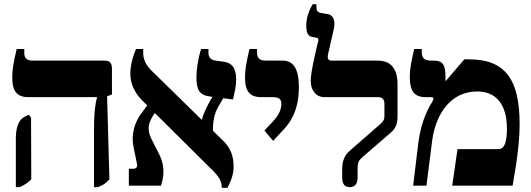

<svg xmlns="http://www.w3.org/2000/svg" viewBox="-20 -879 2513 909"><path d="M425 7H443C468 -2 479 -10 498 -30L487 -423L510 -432V-554C510 -581 500 -592 475 -592H136C108 -592 95 -603 95 -628V-647H59C44 -583 38 -552 38 -512C38 -446 61 -419 115 -419H439V-417C433 -393 425 -358 425 -261ZM55 7H73C97 -4 110 -12 128 -30L127 -321L116 -336L93 -324C71 -312 55 -280 55 -225Z M590 0H742C764 -63 753 -114 730 -156L703 -209C676 -259 678 -289 705 -332L713 -344L982 -77C1022 -39 1030 -16 1030 10H1057C1076 -27 1086 -56 1086 -92C1086 -139 1071 -178 1041 -208L988 -260C988 -300 992 -338 1016 -378L1037 -414L1083 -408C1091 -444 1098 -469 1098 -502C1098 -558 1078 -582 1037 -587L1001 -592C978 -595 967 -608 967 -628V-647H932C916 -595 910 -549 910 -512C910 -456 924 -429 970 -423L986 -420L976 -404C959 -374 939 -333 936 -311L697 -545C669 -573 658 -601 658 -627V-647H624C606 -605 597 -563 597 -530C597 -481 619 -438 652 -405L677 -380L652 -346C617 -302 600 -241 612 -184L628 -106C632 -88 626 -80 609 -80H590Z M1273 -212 1324 -267C1386 -333 1395 -411 1395 -467C1395 -551 1370 -592 1319 -592H1239C1210 -592 1197 -604 1197 -628V-647H1161C1146 -581 1140 -552 1140 -512C1140 -446 1163 -419 1217 -419H1271C1300 -419 1312 -410 1312 -388C1312 -366 1305 -340 1274 -306L1232 -261Z M1636 7C1659 7 1673 -7 1673 -39V-80C1673 -105 1675 -117 1697 -136L1830 -251C1854 -272 1862 -292 1862 -329V-481C1862 -555 1829 -592 1769 -592H1551C1534 -592 1529 -601 1533 -622L1559 -735C1570 -779 1559 -807 1533 -812L1503 -817C1481 -820 1478 -830 1478 -849V-859H1460C1448 -838 1430 -801 1430 -760C1430 -725 1437 -708 1458 -704L1480 -700C1487 -699 1489 -694 1486 -682C1482 -667 1451 -540 1451 -497C1451 -451 1476 -419 1517 -419H1770C1789 -419 1800 -409 1800 -389V-329C1800 -313 1796 -306 1781 -292L1640 -169C1609 -143 1600 -116 1600 -74V-39C1600 -6 1613 7 1636 7Z M1936 0H1999L2026 -213C2044 -346 2118 -446 2239 -446C2323 -446 2380 -392 2380 -269C2380 -238 2377 -211 2369 -194C2362 -178 2353 -173 2336 -173H2146L2121 0H2407C2432 -142 2440 -221 2440 -293C2440 -509 2367 -598 2201 -598H2178L2091 -496L2089 -497V-517C2089 -573 2075 -592 2035 -592H2019C1990 -592 1977 -605 1977 -629V-647H1941C1926 -582 1920 -551 1920 -516C1920 -446 1942 -419 1997 -419H2019C2027 -419 2032 -418 2032 -413C2032 -410 2031 -405 2027 -398C2014 -377 1975 -314 1961 -206Z"/></svg>

Font: Noto Serif Hebrew SemiCondensed ExtraBold
Style: Regular
Weight: 800
Width: 4
Designer: Monotype Design Team
Foundry: Monotype Imaging Inc.
Version: Version 2.004